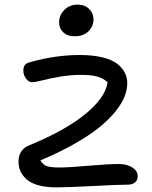

<svg xmlns="http://www.w3.org/2000/svg" viewBox="-20 -786 657 831"><path d="M303.2 -628.9Q272.5 -628.9 254.2 -645.8Q235.8 -662.6 235.8 -689Q235.8 -720.7 258.8 -743.4Q281.7 -766.1 315.9 -766.1Q347.7 -766.1 366.2 -746.8Q384.8 -727.5 384.8 -703.1Q384.8 -671.9 362.8 -650.4Q340.8 -628.9 303.2 -628.9ZM223.1 24.9Q177.7 24.9 144.8 15.4Q111.8 5.9 94 -10.7Q76.2 -27.3 68.1 -45.9Q60.1 -64.5 60.1 -85.9Q60.1 -138.7 106.9 -157.2Q260.7 -220.2 348.6 -291.7Q436.5 -363.3 445.8 -430.2Q426.3 -447.8 400.1 -454.8Q374 -461.9 333 -461.9Q284.7 -461.9 239.5 -454.1Q194.3 -446.3 163.1 -438.2Q131.8 -430.2 118.2 -430.2Q104.5 -430.2 92.8 -445.6Q81.1 -460.9 81.1 -480Q81.1 -496.1 87.4 -504.4Q93.8 -512.7 110.8 -517.1Q219.7 -547.9 325.2 -547.9Q382.3 -547.9 423.8 -537.6Q465.3 -527.3 487.8 -509.5Q510.3 -491.7 520.5 -470.9Q530.8 -450.2 530.8 -425.8Q530.8 -398.4 519.5 -369.1Q508.3 -339.8 480.7 -304.9Q453.1 -270 411.1 -235.8Q369.1 -201.7 303.5 -164.1Q237.8 -126.5 154.8 -91.8Q166 -72.3 183.6 -66.7Q201.2 -61 236.8 -61Q274.9 -61 362.1 -68.6Q449.2 -76.2 493.2 -76.2Q530.3 -76.2 553.2 -61Q576.2 -45.9 576.2 -22.9Q576.2 -7.3 564.9 2.9Q553.7 13.2 534.2 13.2Q494.1 13.2 384.8 19Q275.4 24.9 223.1 24.9Z"/></svg>

Font: Shantell Sans Irregular Bouncy
Style: Regular
Weight: 400
Designer: Stephen Nixon, Anya Danilova, Shantell Martin
Foundry: Arrow Type
Version: Version 1.006;[9816181b4]